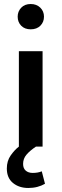

<svg xmlns="http://www.w3.org/2000/svg" viewBox="-20 -730 307 956"><path d="M159 0Q129 20 112 40Q95 60 95 86Q95 108 108 119.5Q121 131 143 131Q169 131 188 123L204 185Q187 195 166 200.5Q145 206 121 206Q75 206 44.5 181Q14 156 14 109Q14 71 33.5 43.5Q53 16 74 0V-475H192V0ZM68 -647Q68 -673 85.5 -691.5Q103 -710 133 -710Q162 -710 180.5 -692Q199 -674 199 -647Q199 -620 181 -602Q163 -584 133 -584Q103 -584 85.5 -602Q68 -620 68 -647Z"/></svg>

Font: Mukta Malar SemiBold
Style: Regular
Weight: 600
Designer: Aadarsh Rajan, Girish Dalvi, Yashodeep Gholap
Foundry: Ek Type
Version: Version 2.538;PS 1.000;hotconv 16.6.51;makeotf.lib2.5.65220;